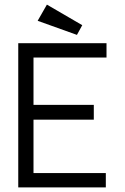

<svg xmlns="http://www.w3.org/2000/svg" viewBox="-20 -811 540 831"><path d="M59 -624H441V-562H125V-357H386V-293H125V-62H438V0H59ZM183 -791 336 -702 313 -660 143 -721Z"/></svg>

Font: InconsolataGo
Style: Regular
Weight: 400
Designer: Raph Levien, Kirill Tkachev
Foundry: Cyreal
Version: Version 1.013